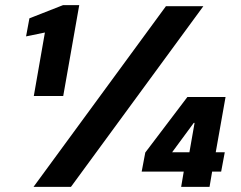

<svg xmlns="http://www.w3.org/2000/svg" viewBox="-20 -724 934 744"><path d="M111 -352 154 -598 81 -583 94 -653 224 -704H287L225 -352ZM110 0 623 -700H768L255 0ZM682 0 692 -59H529L543 -133L706 -348H854L816 -134H851L837 -59H802L792 0ZM647 -134H714L734 -248H731Z"/></svg>

Font: DM Sans 36pt Black
Style: Italic
Weight: 900
Italic angle: -10°
Designer: Colophon Foundry, Jonny Pinhorn
Foundry: Colophon Foundry
Version: Version 4.004;gftools[0.9.30]